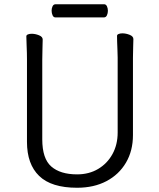

<svg xmlns="http://www.w3.org/2000/svg" viewBox="-20 -866 750 904"><path d="M241 -784Q232 -784 227.5 -794Q223 -804 223 -816Q223 -827 227.5 -836.5Q232 -846 242 -846H470Q479 -846 483.5 -836.5Q488 -827 488 -815Q488 -804 483.5 -794Q479 -784 469 -784ZM534 -595Q534 -609 533 -630Q532 -651 531.5 -670Q531 -689 531 -697Q531 -703 538.5 -706Q546 -709 556 -709Q573 -709 590.5 -702Q608 -695 608 -682Q608 -670 607 -645Q606 -620 606 -594V-230Q606 -156 573 -100Q540 -44 481 -13Q422 18 343 18Q222 18 164.5 -37.5Q107 -93 107 -198V-586Q107 -617 105.5 -647.5Q104 -678 104 -695Q104 -701 111.5 -704Q119 -707 129 -707Q146 -707 163.5 -700Q181 -693 181 -680Q181 -668 180 -639Q179 -610 179 -584V-210Q179 -119 221.5 -82Q264 -45 343 -45Q399 -45 442 -70.5Q485 -96 509.5 -140.5Q534 -185 534 -242Z"/></svg>

Font: Moon Stars Kai T
Style: Regular
Weight: 400
Designer: GuiWonder
Version: Version 1.101